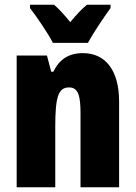

<svg xmlns="http://www.w3.org/2000/svg" viewBox="-20 -786 569 806"><path d="M202 -606H349C370 -645 416 -714 444 -752V-766H345C325 -750 302 -726 275 -693C249 -725 227 -749 207 -766H106V-752C132 -719 185 -641 202 -606ZM328 -563C269 -563 229 -537 204 -485H195L177 -553H50V0H212V-253C212 -378 224 -419 270 -419C310 -419 318 -381 318 -308V0H480V-360C480 -489 424 -563 328 -563Z"/></svg>

Font: Noto Sans Telugu ExtraCondensed Black
Style: Regular
Weight: 900
Width: 2
Designer: Jelle Bosma - Monotype Design Team
Foundry: Monotype Imaging Inc.
Version: Version 2.005